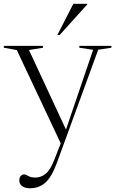

<svg xmlns="http://www.w3.org/2000/svg" viewBox="-25 -752 604 1004"><path d="M131.5 232.5Q108 232.5 92 222.2Q76 212 76 190Q76 176 83.8 168Q91.5 160 100.5 160Q109.5 160 122.8 168.2Q136 176.5 160 176.5Q189.5 176.5 214 156.5Q238.5 136.5 260 81L292.5 -2.5L63 -490L-5 -502.5V-512H200V-502.5L126.5 -490.5L320 -74.5L462 -491.5L390 -502.5V-512H557.5V-502.5L488.5 -492L273.5 97Q245.5 173.5 212.2 203Q179 232.5 131.5 232.5ZM275 -569 358.5 -732H431V-728.5L287 -569Z"/></svg>

Font: Newsreader Display Light
Style: Regular
Weight: 300
Designer: Hugues Gentile
Foundry: Production Type
Version: Version 1.001